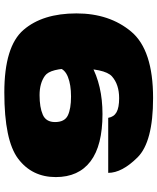

<svg xmlns="http://www.w3.org/2000/svg" viewBox="60 -781 728 888"><g transform="rotate(-90 424.0 -337.0)"><path d="M414.5 7Q636.5 7 721.2 -93.5Q806 -194 806 -347.5Q806 -504 729.5 -592.5Q653 -681 440.5 -681Q218.5 -681 133.8 -617Q49 -553 49 -443Q49 -337.5 122 -282.2Q195 -227 340.5 -227Q473.5 -227 568.8 -279.8Q664 -332.5 671.5 -372.5L554 -429.5Q548 -401 512 -386.8Q476 -372.5 421.5 -372.5Q365 -372.5 334.2 -387.2Q303.5 -402 303.5 -446.5Q303.5 -488.5 337.8 -503.2Q372 -518 428 -518Q483 -518 517.5 -493.2Q552 -468.5 552 -359Q552 -216 514.5 -183Q477 -150 414 -150Q370.5 -150 349 -162Q327.5 -174 323 -200.5H68.5Q68.5 -137 140 -65Q211.5 7 414.5 7Z"/></g></svg>

Font: Anybody Expanded Black
Style: Regular
Weight: 900
Width: 7
Designer: Tyler Finck
Foundry: Etcetera Type Company
Version: Version 1.113;gftools[0.9.25]